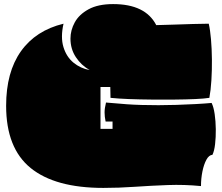

<svg xmlns="http://www.w3.org/2000/svg" viewBox="-20 -896 1085 940"><path d="M486 24Q250 24 130 -73.5Q10 -171 10 -378Q10 -543 82.5 -645Q155 -747 291 -780Q276 -714 290.5 -666Q305 -618 339.5 -589.5Q374 -561 419 -553Q378 -576 351.5 -616Q325 -656 325 -707Q325 -748 346 -786.5Q367 -825 413.5 -850.5Q460 -876 534 -876Q692 -876 745 -773Q784 -774 831.5 -775.5Q879 -777 924.5 -778.5Q970 -780 1002 -780Q1009 -750 1013 -703.5Q1017 -657 1017.5 -605Q1018 -553 1015 -503.5Q1012 -454 1005 -417Q980 -413 935.5 -411Q891 -409 835.5 -408.5Q780 -408 722 -408.5Q664 -409 611.5 -411Q559 -413 521 -417L520 -470H472V-265H531V-301H497Q492 -325 492 -345.5Q492 -366 499 -394Q540 -390 602.5 -385.5Q665 -381 756 -381Q796 -381 844 -382.5Q892 -384 938 -386.5Q984 -389 1016 -392Q1026 -372 1031 -337.5Q1036 -303 1036.5 -263.5Q1037 -224 1033 -190Q1029 -156 1020 -138Q1003 -137 990.5 -114Q978 -91 971 -56.5Q964 -22 964 15Q883 7 801 10Q719 13 640 18.5Q561 24 486 24Z"/></svg>

Font: Oi
Style: Regular
Weight: 400
Designer: Kostas Bartsokas, Mohamad Dakak
Foundry: Foundry5
Version: Version 4.000